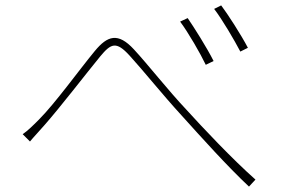

<svg xmlns="http://www.w3.org/2000/svg" viewBox="-20 -728 1040 711"><path d="M64 -231 91 -204C104 -220 127 -244 145 -265C204 -332 297 -453 351 -519C391 -567 410 -577 460 -522C506 -472 584 -375 652 -301C725 -220 822 -112 902 -37L926 -63C841 -138 728 -258 671 -321C602 -394 528 -489 476 -545C417 -609 378 -596 331 -539C274 -470 184 -345 124 -285C101 -262 84 -245 64 -231ZM675 -661 647 -648C677 -608 722 -530 742 -488L771 -502C746 -552 697 -629 675 -661ZM799 -708 773 -695C803 -656 848 -579 870 -537L898 -551C873 -599 822 -678 799 -708Z"/></svg>

Font: Harano Aji Gothic KR ExtraLight
Style: Regular
Weight: 250
Foundry: Masamichi Hosoda
Version: HaranoAjiGothicKR-ExtraLight version 20220220;ttx 4.29.1